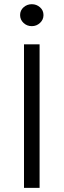

<svg xmlns="http://www.w3.org/2000/svg" viewBox="-20 -916 310 936"><path d="M97 0V-700H173V0ZM135 -788.5Q111.5 -788.5 94.8 -804.2Q78 -820 78 -842.5Q78 -865.5 95 -880.5Q112 -895.5 135 -895.5Q158 -895.5 175 -880.5Q192 -865.5 192 -842.5Q192 -820 175 -804.2Q158 -788.5 135 -788.5Z"/></svg>

Font: Geologica Roman ExtraLight
Style: Regular
Weight: 250
Designer: Sindre Bremnes, Frode Helland
Foundry: Monokrom Skriftforlag AS
Version: Version 1.010;gftools[0.9.28]